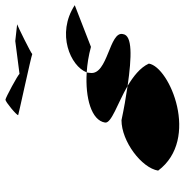

<svg xmlns="http://www.w3.org/2000/svg" viewBox="-6 -804 694 723"><g transform="rotate(-90 341.5 -443.0)"><path d="M60 -195C179 -36 451 -152 463 -230C448 -263 414 -289 379 -310C337 -316 292 -324 250 -333C170 -333 70 -257 60 -195ZM269 -722C269 -721 487 -674 499 -669C502 -674 604 -724 611 -726L548 -733L424 -717C423 -722 334 -770 327 -770C319 -770 268 -728 269 -722ZM241 -395C237 -371 313 -348 379 -310C490 -294 569 -292 574 -327C588 -379 418 -384 428 -451C429 -455 428 -460 430 -464C333 -470 249 -446 241 -395ZM430 -464C461 -462 493 -457 526 -448L683 -509C576 -579 453 -525 430 -464ZM499 -669C500 -669 499 -669 499 -669ZM612 -726H611Z"/></g></svg>

Font: Ampere
Style: SCSuExtIta
Weight: 400
Version: Version 1